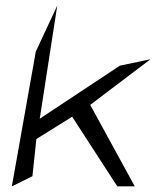

<svg xmlns="http://www.w3.org/2000/svg" viewBox="-20 -661 554 681"><path d="M458 0 300 -289 514 -451 405 -428 121 -240 183 -641 107 -478 22 0 95 -36 109 -168 236 -247 396 0Z"/></svg>

Font: Stormblade
Style: Obl
Weight: 400
Designer: Mew Too
Foundry: Cannot Into Space Fonts
Version: Version 0.77